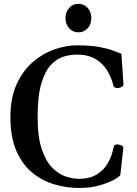

<svg xmlns="http://www.w3.org/2000/svg" viewBox="-20 -937 696 972"><path d="M379.9 14.6Q318.4 14.6 256.8 -3.2Q195.3 -21 144.5 -62Q93.8 -103 63.2 -172.4Q32.7 -241.7 32.7 -344.7Q32.7 -441.4 64.2 -510.5Q95.7 -579.6 146.2 -623Q196.8 -666.5 255.6 -687Q314.5 -707.5 369.6 -707.5Q437 -707.5 480.7 -699.5Q524.4 -691.4 551.3 -681.2Q578.1 -670.9 594.7 -664.6L605 -511.2Q606 -502.9 596.2 -497.3Q586.4 -491.7 580.6 -491.7Q579.1 -491.7 577.9 -491.5Q576.7 -491.2 574.7 -491.2Q567.9 -491.2 561.5 -494.4Q555.2 -497.6 553.7 -505.4Q543.5 -546.4 521.5 -581.8Q499.5 -617.2 462.2 -638.9Q424.8 -660.6 368.7 -660.6Q337.4 -660.6 303 -650.6Q268.6 -640.6 238.5 -609.4Q208.5 -578.1 189.5 -514.9Q170.4 -451.7 170.4 -344.7Q170.4 -243.2 191.7 -181.2Q212.9 -119.1 245.6 -86.7Q278.3 -54.2 314.2 -43Q350.1 -31.7 379.4 -31.7Q433.6 -31.7 469.5 -53.5Q505.4 -75.2 526.1 -111.3Q546.9 -147.5 554.7 -189.9Q556.6 -199.7 561.3 -202.9Q565.9 -206.1 573.7 -206.1Q579.6 -206.1 592 -201.9Q604.5 -197.8 604.5 -189.5L589.4 -52.7Q588.9 -45.9 561.3 -29.5Q533.7 -13.2 486.8 0.7Q439.9 14.6 379.9 14.6ZM377 -773.4Q348.1 -773.4 329.8 -794.2Q311.5 -814.9 311.5 -845.2Q311.5 -876 329.8 -896.7Q348.1 -917.5 377 -917.5Q405.8 -917.5 424.1 -896.7Q442.4 -876 442.4 -845.2Q442.4 -814.9 424.1 -794.2Q405.8 -773.4 377 -773.4Z"/></svg>

Font: Gelasio Medium
Style: Regular
Weight: 500
Designer: Eben Sorkin
Foundry: Eben Sorkin
Version: Version 1.008